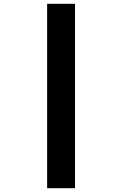

<svg xmlns="http://www.w3.org/2000/svg" viewBox="-20 -843 640 1006"><path d="M227 143V-823H373V143Z"/></svg>

Font: Iosevka Custom Heavy Extended
Style: Regular
Weight: 900
Width: 7
Monospace: yes
Designer: Belleve Invis
Foundry: Belleve Invis
Version: Version 11.2.4; ttfautohint (v1.8.4)